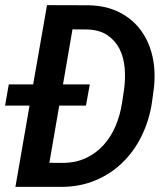

<svg xmlns="http://www.w3.org/2000/svg" viewBox="-32 -731 654 751"><path d="M28.3 0 83.5 -317.9H-12.2L2.4 -400.9H97.7L151.9 -710.9L314.5 -710.4Q384.8 -709 436.5 -682.1Q488.3 -655.3 520.5 -610.4Q552.7 -565.4 565.2 -506.6Q577.6 -447.8 569.3 -381.8L562 -328.1Q551.3 -258.8 521.7 -198.7Q492.2 -138.7 446.5 -94.5Q400.9 -50.3 340.3 -25.1Q279.8 0 207 0ZM304.2 -317.9H199.7L161.1 -94.2L211.4 -93.8Q263.2 -93.8 303.5 -112.5Q343.8 -131.3 372.8 -163.3Q401.9 -195.3 419.9 -237.8Q438 -280.3 445.3 -328.1L453.6 -383.3Q459 -424.3 455.6 -465.1Q452.1 -505.9 436 -538.6Q419.9 -571.3 389.4 -592.5Q358.9 -613.8 310.1 -615.7L251.5 -616.2L214.4 -400.9H319.3Z"/></svg>

Font: TypoPRO Roboto Mono
Style: Italic
Weight: 500
Designer: Google
Version: Version 2.000986; 2015; ttfautohint (v1.3)